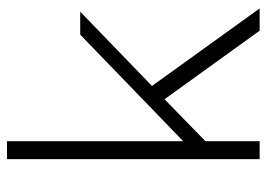

<svg xmlns="http://www.w3.org/2000/svg" viewBox="-124 -620 744 535"><g transform="rotate(-90 247.5 -352.0)"><path d="M483 -500 276 -300 492 0H430L239 -265L122 -151V0H72V-704H122V-213L419 -500Z"/></g></svg>

Font: Prodigy Sans Light
Style: Regular
Weight: 300
Designer: Wei Huang
Foundry: Wei Huang
Version: Version 1.003; ttfautohint (v1.8.3)